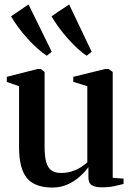

<svg xmlns="http://www.w3.org/2000/svg" viewBox="-20 -831 592 861"><path d="M435.5 9Q408 9 392.2 -0.2Q376.5 -9.5 376.5 -35.5V-81.5Q360.5 -59.5 336.5 -38.2Q312.5 -17 282 -3.5Q251.5 10 215.5 10Q136 10 100.8 -32.5Q65.5 -75 65.5 -170V-444.5L10.5 -463.5V-486.5L148 -521.5H163L180 -508.5V-172.5Q180 -134 186.2 -108Q192.5 -82 208.2 -68.8Q224 -55.5 253 -55.5Q280 -55.5 302 -62.5Q324 -69.5 341.2 -80.2Q358.5 -91 371.5 -103V-444.5L308.5 -464V-486.5L451 -521.5H466.5L485.5 -508.5V-33.5L534 -30V-6Q517 -1.5 492.5 3.8Q468 9 435.5 9ZM189.5 -581.5Q169.5 -594 146.5 -614.8Q123.5 -635.5 101.2 -660.5Q79 -685.5 60.2 -711Q41.5 -736.5 29.5 -758L108 -811L212 -599L190.5 -581.5ZM368.5 -581.5Q348.5 -594 326.2 -614.8Q304 -635.5 282 -660.5Q260 -685.5 241.8 -710.8Q223.5 -736 211 -758L290 -811L391 -599L369.5 -581.5Z"/></svg>

Font: Merriweather 120pt SemiBold
Style: Regular
Weight: 600
Version: Version 2.100